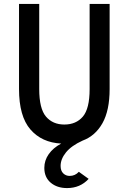

<svg xmlns="http://www.w3.org/2000/svg" viewBox="-20 -720 656 979"><path d="M539 -700V-266Q539 -157 502.5 -92Q466 -27 401 -3Q344 23 316.5 57Q289 91 289 126Q289 151 302.5 164Q316 177 335 177Q363 177 382 156L432 192Q389 239 322 239Q271 239 238.5 211.5Q206 184 206 136Q206 98 228.5 66Q251 34 292 12Q193 7 135 -60Q77 -127 77 -266V-700H180V-266Q180 -166 214.5 -125.5Q249 -85 308 -85Q368 -85 402.5 -125.5Q437 -166 437 -266V-700Z"/></svg>

Font: Overpass Mono Light
Style: Bold
Weight: 600
Monospace: yes
Designer: Delve Withrington, Dave Bailey
Foundry: Delve Fonts
Version: Version 1.000;DELV;Overpass